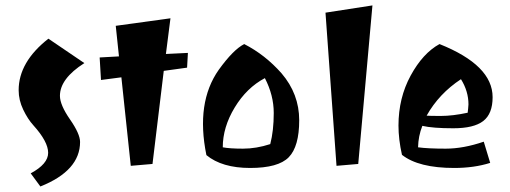

<svg xmlns="http://www.w3.org/2000/svg" viewBox="-20 -592 1856 699"><path d="M47.9 -263.7Q47.9 -366.2 156.2 -451.2L287.1 -362.3Q198.2 -305.7 198.2 -243.2Q198.2 -210 234.9 -157.2Q271.5 -104.5 271.5 -75.2Q271.5 29.3 127 86.9L91.8 39.1Q155.3 4.9 155.3 -35.6Q155.3 -76.2 101.6 -135.7Q81.1 -158.2 64.5 -192.9Q47.9 -227.5 47.9 -263.7Z M456.1 11.7 421.9 -310.5 347.7 -300.8 342.8 -382.8 413.1 -386.7 401.4 -498 600.6 -525.4 584 -395.5 664.1 -399.4 661.1 -345.7 576.2 -334 535.2 4.9Z M1004.9 -325.2Q1069.3 -250 1069.3 -154.3Q1069.3 -58.6 1031.2 -19.5Q993.2 19.5 890.6 19.5Q788.1 19.5 731.4 -27.3Q692.4 -218.8 776.4 -337.9Q829.1 -411.1 869.1 -431.6Q945.3 -392.6 1004.9 -325.2ZM963.9 -67.4Q976.6 -116.2 976.6 -180.7Q976.6 -245.1 944.3 -307.6Q877.9 -272.5 834.5 -200.7Q791 -128.9 791 -55.7Q816.4 -50.8 864.7 -50.8Q913.1 -50.8 963.9 -67.4Z M1205.1 11.7 1165 -545.9 1335.9 -572.3 1284.2 4.9Z M1580.1 -431.6Q1773.4 -354.5 1773.4 -238.3Q1773.4 -177.7 1739.3 -151.4Q1705.1 -125 1630.4 -125Q1555.7 -125 1517.6 -133.8Q1502.9 -96.7 1502 -55.7Q1538.1 -50.8 1602.5 -50.8Q1667 -50.8 1741.2 -76.2L1764.6 1Q1706.1 19.5 1633.8 19.5Q1503.9 19.5 1443.4 -28.3Q1430.7 -85 1430.7 -134.8Q1430.7 -235.4 1475.1 -316.9Q1519.5 -398.4 1580.1 -431.6ZM1533.2 -170.9Q1543 -169.9 1585.4 -169.9Q1627.9 -169.9 1682.6 -181.6Q1684.6 -196.3 1685.5 -211.9Q1685.5 -259.8 1658.2 -303.7Q1578.1 -251 1533.2 -170.9Z"/></svg>

Font: Ravi Prakash
Style: Regular
Weight: 400
Designer: Appaji Ambarisha Darbha
Version: Version 1.0.4; ttfautohint (v1.2.42-39fb)